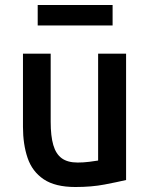

<svg xmlns="http://www.w3.org/2000/svg" viewBox="-20 -737 600 769"><path d="M282 12Q201 12 155 -19Q109 -50 90.5 -104.5Q72 -159 72 -229V-522H183V-249Q183 -192 193.5 -156Q204 -120 227.5 -103Q251 -86 291 -86Q314 -86 338 -89Q362 -92 373 -94V-522H485V-16Q451 -8 399 2Q347 12 282 12ZM131 -635V-717H431V-635Z"/></svg>

Font: Ubuntu Sans Mono Medium
Style: Regular
Weight: 500
Monospace: yes
Designer: Dalton Maag Ltd
Foundry: Dalton Maag Ltd
Version: Version 1.006